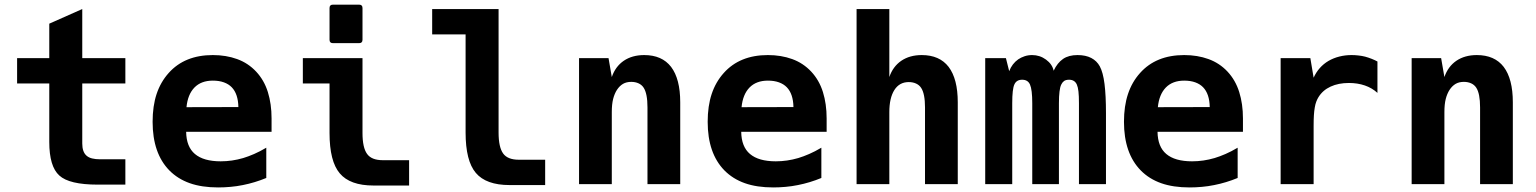

<svg xmlns="http://www.w3.org/2000/svg" viewBox="-20 -799 6663 833"><path d="M403.8 2Q280.3 2 237.3 -37.6Q193.8 -76.7 193.8 -183.1V-437H54.2V-546.9H193.8V-696.3L336.9 -759.8V-546.9H523.9V-437H336.9V-176.3Q336.9 -140.1 355 -124Q364.7 -115.2 379.6 -111.6Q394.5 -107.9 414.1 -107.9H523.9V2H403.8Z M926.8 14.2Q855.5 14.2 803.5 -4.2Q751.5 -22.5 714.8 -59.6Q642.1 -133.8 642.1 -270.5Q642.1 -338.9 659.4 -391.1Q676.8 -443.4 711.9 -482.4Q781.2 -560.1 903.3 -560.1Q960.9 -560.1 1008.8 -542.7Q1056.6 -525.4 1091.3 -488.3Q1126 -451.2 1142.1 -399.7Q1158.2 -348.1 1158.2 -285.2V-227.1H787.6Q788.6 -162.1 825.7 -130.9Q863.3 -99.1 937.5 -99.1Q986.8 -99.1 1035.2 -113.3Q1057.6 -120.1 1082.5 -130.9Q1107.4 -141.6 1135.3 -158.2V-26.9Q1085.4 -6.3 1033.7 3.9Q1007.3 9.3 980.2 11.7Q953.1 14.2 926.8 14.2ZM1014.2 -334.5Q1013.2 -391.6 985.4 -420.4Q972.2 -434.1 951.4 -441.7Q930.7 -449.2 903.3 -449.2Q853 -449.2 823.7 -419.4Q794.4 -389.2 789.1 -334Z M1424.3 -611.8Q1409.7 -611.8 1409.7 -626.5V-764.2Q1409.7 -778.8 1424.3 -778.8H1538.1Q1552.7 -778.8 1552.7 -764.2V-626.5Q1552.7 -611.8 1538.1 -611.8ZM1600.6 5.9Q1498.5 5.9 1454.1 -46.9Q1409.7 -99.1 1409.7 -222.2V-437H1293.9V-546.9H1552.7V-222.2Q1552.7 -158.2 1572.8 -130.9Q1592.3 -104 1640.6 -104H1754.9V5.9Z M2190.9 3.9Q2088.9 3.9 2044.4 -48.8Q2000 -101.1 2000 -224.1V-649.9H1855V-759.8H2143.1V-224.1Q2143.1 -160.2 2163.1 -132.8Q2182.6 -106 2231 -106H2345.2V3.9H2190.9Z M2492.2 -546.9H2620.1L2634.3 -464.8Q2649.9 -510.3 2686 -535.2Q2722.7 -560.1 2774.9 -560.1Q2852.1 -560.1 2891.6 -508.8Q2931.2 -456.5 2931.2 -355V0H2789.1V-333Q2789.1 -393.1 2772.5 -418.5Q2764.2 -431.2 2750.2 -437.5Q2736.3 -443.8 2718.8 -443.8Q2697.8 -443.8 2682.9 -435.1Q2668 -426.3 2656.7 -409.2Q2646 -392.6 2640.1 -369.6Q2634.3 -346.7 2634.3 -313V0H2492.2Z M3335 14.2Q3263.7 14.2 3211.7 -4.2Q3159.7 -22.5 3123 -59.6Q3050.3 -133.8 3050.3 -270.5Q3050.3 -338.9 3067.6 -391.1Q3085 -443.4 3120.1 -482.4Q3189.5 -560.1 3311.5 -560.1Q3369.1 -560.1 3417 -542.7Q3464.8 -525.4 3499.5 -488.3Q3534.2 -451.2 3550.3 -399.7Q3566.4 -348.1 3566.4 -285.2V-227.1H3195.8Q3196.8 -162.1 3233.9 -130.9Q3271.5 -99.1 3345.7 -99.1Q3395 -99.1 3443.4 -113.3Q3465.8 -120.1 3490.7 -130.9Q3515.6 -141.6 3543.5 -158.2V-26.9Q3493.7 -6.3 3441.9 3.9Q3415.5 9.3 3388.4 11.7Q3361.3 14.2 3335 14.2ZM3422.4 -334.5Q3421.4 -391.6 3393.6 -420.4Q3380.4 -434.1 3359.6 -441.7Q3338.9 -449.2 3311.5 -449.2Q3261.2 -449.2 3231.9 -419.4Q3202.6 -389.2 3197.3 -334Z M3696.3 -759.8H3838.4V-464.8Q3854 -510.3 3890.1 -535.2Q3926.8 -560.1 3979 -560.1Q4056.2 -560.1 4095.7 -508.8Q4135.3 -456.5 4135.3 -355V0H3993.2V-333Q3993.2 -392.1 3976.6 -417.5Q3968.3 -430.2 3954.3 -436.5Q3940.4 -442.9 3922.4 -442.9Q3882.3 -442.9 3860.4 -408.7Q3838.4 -374 3838.4 -313V0H3696.3Z M4254.4 -546.9H4344.2L4358.4 -490.2Q4371.1 -522.9 4397.5 -541.5Q4409.7 -549.8 4425 -554.9Q4440.4 -560.1 4458 -560.1Q4491.2 -560.1 4518.1 -540.5Q4545.4 -520.5 4551.3 -492.2Q4567.4 -526.4 4592.3 -543.5Q4616.7 -560.1 4654.8 -560.1Q4690.4 -560.1 4714.6 -547.4Q4738.8 -534.7 4751.5 -511.2Q4765.6 -485.4 4772 -434.8Q4778.3 -384.3 4778.3 -308.1V0H4661.1V-351.1Q4661.1 -383.3 4658.9 -402.3Q4656.7 -421.4 4651.9 -432.1Q4642.6 -453.1 4618.2 -453.1Q4604 -453.1 4596.2 -447.3Q4588.4 -441.4 4584 -431.6Q4579.1 -421.4 4576.7 -401.6Q4574.2 -381.8 4574.2 -351.1V0H4458.5V-351.1Q4458.5 -410.2 4448.7 -432.1Q4439.5 -453.1 4414.6 -453.1Q4390.1 -453.1 4380.9 -432.6Q4371.6 -412.6 4371.6 -351.1V0H4254.4Z M5141.1 14.2Q5069.8 14.2 5017.8 -4.2Q4965.8 -22.5 4929.2 -59.6Q4856.4 -133.8 4856.4 -270.5Q4856.4 -338.9 4873.8 -391.1Q4891.1 -443.4 4926.3 -482.4Q4995.6 -560.1 5117.7 -560.1Q5175.3 -560.1 5223.1 -542.7Q5271 -525.4 5305.7 -488.3Q5340.3 -451.2 5356.4 -399.7Q5372.6 -348.1 5372.6 -285.2V-227.1H5002Q5002.9 -162.1 5040 -130.9Q5077.6 -99.1 5151.9 -99.1Q5201.2 -99.1 5249.5 -113.3Q5272 -120.1 5296.9 -130.9Q5321.8 -141.6 5349.6 -158.2V-26.9Q5299.8 -6.3 5248 3.9Q5221.7 9.3 5194.6 11.7Q5167.5 14.2 5141.1 14.2ZM5228.5 -334.5Q5227.5 -391.6 5199.7 -420.4Q5186.5 -434.1 5165.8 -441.7Q5145 -449.2 5117.7 -449.2Q5067.4 -449.2 5038.1 -419.4Q5008.8 -389.2 5003.4 -334Z M5536.1 -546.9H5665L5679.2 -461.9Q5700.7 -509.3 5743.7 -534.7Q5765.6 -547.4 5791 -553.7Q5816.4 -560.1 5843.8 -560.1Q5858.4 -560.1 5874 -558.3Q5889.6 -556.6 5902.8 -553.2Q5917 -549.3 5931.2 -543.7Q5945.3 -538.1 5956.1 -532.2V-396Q5932.6 -417.5 5901.4 -428.2Q5885.7 -433.6 5868.4 -436.3Q5851.1 -439 5832.5 -439Q5786.6 -439 5752.9 -423.3Q5718.8 -407.7 5700.2 -377.4Q5695.3 -369.6 5690.9 -358.4Q5686.5 -347.2 5684.1 -332Q5681.6 -317.9 5680.4 -299.3Q5679.2 -280.8 5679.2 -252V0H5536.1Z M6104.5 -546.9H6232.4L6246.6 -464.8Q6262.2 -510.3 6298.3 -535.2Q6335 -560.1 6387.2 -560.1Q6464.4 -560.1 6503.9 -508.8Q6543.5 -456.5 6543.5 -355V0H6401.4V-333Q6401.4 -393.1 6384.8 -418.5Q6376.5 -431.2 6362.5 -437.5Q6348.6 -443.8 6331.1 -443.8Q6310.1 -443.8 6295.2 -435.1Q6280.3 -426.3 6269 -409.2Q6258.3 -392.6 6252.4 -369.6Q6246.6 -346.7 6246.6 -313V0H6104.5Z"/></svg>

Font: Hack
Style: Bold
Weight: 700
Monospace: yes
Designer: Christopher Simpkins
Foundry: Christopher Simpkins
Version: Version 2.017